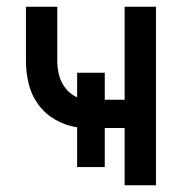

<svg xmlns="http://www.w3.org/2000/svg" viewBox="-20 -550 540 570"><path d="M350 0H443V-530H350V-254H291V-334H209V-261Q189 -270 175 -287.5Q161 -305 155.5 -326.5Q150 -348 150 -370V-530H57V-370Q57 -336 65 -302Q73 -268 93.5 -240Q114 -212 144.5 -194.5Q175 -177 209 -172V-54H291V-170H350Z"/></svg>

Font: Iosevka SS08 Medium
Style: Regular
Weight: 500
Monospace: yes
Designer: Belleve Invis
Foundry: Belleve Invis
Version: Version 3.4.3; ttfautohint (v1.8.3)